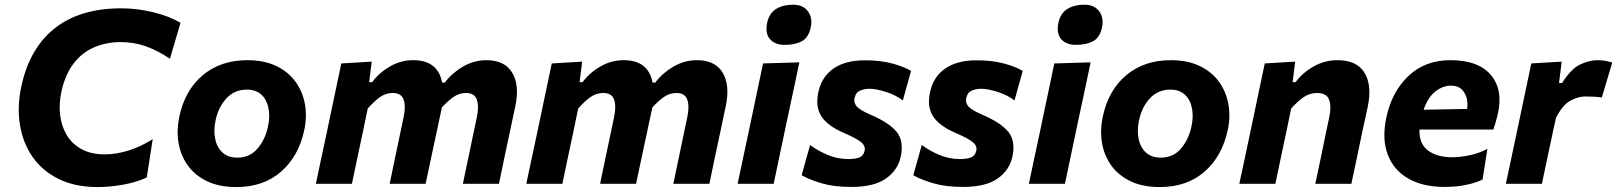

<svg xmlns="http://www.w3.org/2000/svg" viewBox="-20 -762 6704 796"><path d="M384.5 13.5Q291 13.5 223.2 -20Q155.5 -53.5 115.2 -111.2Q75 -169 62.8 -243.8Q50.5 -318.5 68 -401.5Q101.5 -561 206.2 -644.2Q311 -727.5 483 -727.5Q547.5 -727.5 614.2 -711.5Q681 -695.5 728.5 -667.5L684.5 -518.5Q633.5 -553 584.2 -570.2Q535 -587.5 480.5 -587.5Q422 -587.5 371.8 -566.5Q321.5 -545.5 285.8 -499.5Q250 -453.5 234 -379.5Q224 -331.5 229.2 -285.5Q234.5 -239.5 256.2 -202.8Q278 -166 317.5 -144Q357 -122 415 -122Q459.5 -122 510.5 -137.2Q561.5 -152.5 613 -185L588.5 -26.5Q547.5 -6.5 491 3.5Q434.5 13.5 384.5 13.5Z M960 13.5Q888.5 13.5 838.2 -10.8Q788 -35 758.5 -76.2Q729 -117.5 720.2 -169.2Q711.5 -221 723 -276.5Q746.5 -388.5 821 -450.5Q895.5 -512.5 1005 -512.5Q1074.5 -512.5 1124.5 -488.8Q1174.5 -465 1204.5 -424Q1234.5 -383 1244 -331.2Q1253.5 -279.5 1241.5 -223Q1218.5 -114.5 1145.5 -50.5Q1072.5 13.5 960 13.5ZM964.5 -108.5Q1015.5 -108.5 1047.8 -146.2Q1080 -184 1091 -237.5Q1100 -278 1093.2 -313Q1086.5 -348 1064 -369.2Q1041.5 -390.5 1003.5 -390.5Q952.5 -390.5 918.8 -354.2Q885 -318 873.5 -262Q865 -221.5 872 -186.5Q879 -151.5 902 -130Q925 -108.5 964.5 -108.5Z M1289.5 0Q1301 -54 1311.5 -104Q1322 -154 1335.5 -216L1346 -266Q1357 -319.5 1369.5 -378Q1382 -436.5 1395 -499L1521 -506.5L1510.5 -421.5H1523Q1551 -460 1596.2 -486.2Q1641.5 -512.5 1693 -512.5Q1795.5 -512.5 1813 -419.5H1824Q1853.5 -459 1899.2 -485.8Q1945 -512.5 1996.5 -512.5Q2073 -512.5 2104 -460Q2135 -407.5 2116 -320Q2111.5 -298.5 2105.8 -271.8Q2100 -245 2094 -216Q2080.5 -153.5 2070 -103.5Q2059.5 -53.5 2048.5 0H1899Q1910.5 -53.5 1920.5 -102.5Q1930.5 -151.5 1942.5 -208L1957 -277Q1966.5 -322 1956.8 -349.2Q1947 -376.5 1912 -376.5Q1883 -376.5 1859 -359.2Q1835 -342 1812 -316.5Q1807.5 -295.5 1802 -269.8Q1796.5 -244 1790.5 -216Q1777 -154 1766.5 -103.8Q1756 -53.5 1744.5 0H1595.5Q1606.5 -53.5 1616.8 -102.8Q1627 -152 1639 -208L1653.5 -277Q1663 -322 1653.2 -349.2Q1643.5 -376.5 1608.5 -376.5Q1578 -376.5 1553.2 -358Q1528.5 -339.5 1504.5 -312L1483 -208.5Q1471 -152 1460.5 -102.8Q1450 -53.5 1439 0Z M2162 0Q2173.5 -54 2184 -104Q2194.5 -154 2208 -216L2218.5 -266Q2229.5 -319.5 2242 -378Q2254.5 -436.5 2267.5 -499L2393.5 -506.5L2383 -421.5H2395.5Q2423.5 -460 2468.8 -486.2Q2514 -512.5 2565.5 -512.5Q2668 -512.5 2685.5 -419.5H2696.5Q2726 -459 2771.8 -485.8Q2817.5 -512.5 2869 -512.5Q2945.5 -512.5 2976.5 -460Q3007.5 -407.5 2988.5 -320Q2984 -298.5 2978.2 -271.8Q2972.5 -245 2966.5 -216Q2953 -153.5 2942.5 -103.5Q2932 -53.5 2921 0H2771.5Q2783 -53.5 2793 -102.5Q2803 -151.5 2815 -208L2829.5 -277Q2839 -322 2829.2 -349.2Q2819.5 -376.5 2784.5 -376.5Q2755.5 -376.5 2731.5 -359.2Q2707.5 -342 2684.5 -316.5Q2680 -295.5 2674.5 -269.8Q2669 -244 2663 -216Q2649.5 -154 2639 -103.8Q2628.5 -53.5 2617 0H2468Q2479 -53.5 2489.2 -102.8Q2499.5 -152 2511.5 -208L2526 -277Q2535.5 -322 2525.8 -349.2Q2516 -376.5 2481 -376.5Q2450.5 -376.5 2425.8 -358Q2401 -339.5 2377 -312L2355.5 -208.5Q2343.5 -152 2333 -102.8Q2322.5 -53.5 2311.5 0Z M3038 0Q3049.5 -53.5 3060 -103.8Q3070.5 -154 3084 -216L3094.5 -266Q3110 -341 3121.2 -393.2Q3132.5 -445.5 3143.5 -499L3294 -503.5Q3282.5 -448.5 3271.2 -395.2Q3260 -342 3243.5 -266L3233 -216Q3220 -154 3209.2 -103.5Q3198.5 -53 3187.5 0ZM3234 -576Q3192.5 -576 3172 -599.8Q3151.5 -623.5 3160.5 -667.5Q3169 -707.5 3197.8 -725Q3226.5 -742.5 3268 -742.5Q3309.5 -742.5 3329.5 -715.2Q3349.5 -688 3341.5 -650Q3332.5 -606 3304.2 -591Q3276 -576 3234 -576Z M3509.5 13Q3438 13 3387.5 -1.8Q3337 -16.5 3303.5 -35.5L3338.5 -161Q3368.5 -138 3410.2 -120.2Q3452 -102.5 3497.5 -102.5Q3523.5 -102.5 3541.2 -108.8Q3559 -115 3564 -135Q3570 -155.5 3551 -171.8Q3532 -188 3478.5 -211Q3411 -240 3385.2 -280Q3359.5 -320 3373 -380.5Q3386.5 -444 3435.8 -478Q3485 -512 3566 -512Q3630 -512 3679.2 -498.8Q3728.5 -485.5 3757 -468L3723 -345.5Q3693 -368.5 3652.2 -381.2Q3611.5 -394 3584.5 -394Q3564 -394 3546 -386.5Q3528 -379 3523 -356Q3518.5 -337.5 3530.8 -322Q3543 -306.5 3590 -286Q3665 -254 3696.5 -216.5Q3728 -179 3714.5 -113.5Q3702.5 -56.5 3653 -21.8Q3603.5 13 3509.5 13Z M3972.5 13Q3901 13 3850.5 -1.8Q3800 -16.5 3766.5 -35.5L3801.5 -161Q3831.5 -138 3873.2 -120.2Q3915 -102.5 3960.5 -102.5Q3986.5 -102.5 4004.2 -108.8Q4022 -115 4027 -135Q4033 -155.5 4014 -171.8Q3995 -188 3941.5 -211Q3874 -240 3848.2 -280Q3822.5 -320 3836 -380.5Q3849.5 -444 3898.8 -478Q3948 -512 4029 -512Q4093 -512 4142.2 -498.8Q4191.5 -485.5 4220 -468L4186 -345.5Q4156 -368.5 4115.2 -381.2Q4074.5 -394 4047.5 -394Q4027 -394 4009 -386.5Q3991 -379 3986 -356Q3981.5 -337.5 3993.8 -322Q4006 -306.5 4053 -286Q4128 -254 4159.5 -216.5Q4191 -179 4177.5 -113.5Q4165.5 -56.5 4116 -21.8Q4066.5 13 3972.5 13Z M4245.5 0Q4257 -53.5 4267.5 -103.8Q4278 -154 4291.5 -216L4302 -266Q4317.5 -341 4328.8 -393.2Q4340 -445.5 4351 -499L4501.5 -503.5Q4490 -448.5 4478.8 -395.2Q4467.5 -342 4451 -266L4440.5 -216Q4427.5 -154 4416.8 -103.5Q4406 -53 4395 0ZM4441.5 -576Q4400 -576 4379.5 -599.8Q4359 -623.5 4368 -667.5Q4376.5 -707.5 4405.2 -725Q4434 -742.5 4475.5 -742.5Q4517 -742.5 4537 -715.2Q4557 -688 4549 -650Q4540 -606 4511.8 -591Q4483.5 -576 4441.5 -576Z M4788.5 13.5Q4717 13.5 4666.8 -10.8Q4616.5 -35 4587 -76.2Q4557.5 -117.5 4548.8 -169.2Q4540 -221 4551.5 -276.5Q4575 -388.5 4649.5 -450.5Q4724 -512.5 4833.5 -512.5Q4903 -512.5 4953 -488.8Q5003 -465 5033 -424Q5063 -383 5072.5 -331.2Q5082 -279.5 5070 -223Q5047 -114.5 4974 -50.5Q4901 13.5 4788.5 13.5ZM4793 -108.5Q4844 -108.5 4876.2 -146.2Q4908.5 -184 4919.5 -237.5Q4928.5 -278 4921.8 -313Q4915 -348 4892.5 -369.2Q4870 -390.5 4832 -390.5Q4781 -390.5 4747.2 -354.2Q4713.5 -318 4702 -262Q4693.5 -221.5 4700.5 -186.5Q4707.5 -151.5 4730.5 -130Q4753.5 -108.5 4793 -108.5Z M5118 0Q5129.5 -53.5 5140.2 -104Q5151 -154.5 5164 -216L5174.5 -266Q5185.5 -319.5 5198 -378Q5210.5 -436.5 5223.5 -499L5349.5 -506.5L5339 -421.5H5351.5Q5379.5 -460 5425.5 -486.2Q5471.5 -512.5 5525 -512.5Q5605.5 -512.5 5637.2 -460Q5669 -407.5 5650.5 -320Q5646 -298.5 5640.2 -271.8Q5634.5 -245 5628 -216Q5615 -154 5604.5 -103.8Q5594 -53.5 5582.5 0H5433Q5444.5 -53.5 5454.8 -102.8Q5465 -152 5476.5 -208L5491 -277Q5500.5 -322 5490 -349.2Q5479.5 -376.5 5440.5 -376.5Q5408.5 -376.5 5382.8 -358Q5357 -339.5 5333 -312L5311.5 -208.5Q5299.5 -152 5289 -102.8Q5278.5 -53.5 5267.5 0Z M5969 13Q5879 13 5818.5 -21.8Q5758 -56.5 5733.5 -120.5Q5709 -184.5 5727 -272.5Q5749.5 -381 5818.8 -446.8Q5888 -512.5 5993 -512.5Q6110.5 -512.5 6162 -449.8Q6213.5 -387 6188.5 -284Q6180.5 -251 6171 -225H5865Q5862.5 -167 5899.8 -138.5Q5937 -110 6001.5 -110Q6033.5 -110 6073.8 -118.5Q6114 -127 6146.5 -145L6126.5 -18Q6106.5 -6.5 6064.2 3.2Q6022 13 5969 13ZM5996 -407Q5962 -407 5931 -383Q5900 -359 5882 -307L6062.5 -310.5Q6068 -350 6050.5 -378.5Q6033 -407 5996 -407Z M6223 0Q6234.5 -53.5 6245 -103.2Q6255.5 -153 6269 -216L6279.5 -266Q6290.5 -319.5 6303 -378Q6315.5 -436.5 6328.5 -499L6454.5 -506.5L6443.5 -418H6456Q6494 -477.5 6531.8 -495Q6569.5 -512.5 6603 -512.5Q6619 -512.5 6635.5 -509.8Q6652 -507 6664 -502.5L6621 -358Q6601.5 -360.5 6585.5 -361.2Q6569.5 -362 6551 -362Q6525 -362 6492.5 -345.8Q6460 -329.5 6431 -274L6416.5 -208Q6404.5 -152 6394.2 -103Q6384 -54 6372.5 0Z"/></svg>

Font: Commissioner
Style: Bold Italic
Weight: 700
Italic angle: -12°
Designer: Kostas Bartsokas
Foundry: Kostas Bartsokas
Version: Version 1.000; ttfautohint (v1.8.3)